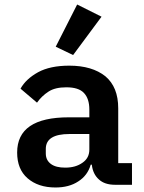

<svg xmlns="http://www.w3.org/2000/svg" viewBox="-20 -819 640 851"><path d="M565 0C565 0 565 -96 565 -96C565 -96 504 -96 504 -96C504 -96 504 -339 504 -339C504 -339 504 -339 504 -339C504 -402 485 -449 447 -481C408 -512 355 -528 287 -528C287 -528 287 -528 287 -528C230 -528 184 -518 149 -499C113 -479 87 -455 71 -426C71 -426 144 -364 144 -364C144 -364 144 -364 144 -364C158 -384 175 -400 195 -413C215 -426 241 -432 274 -432C274 -432 274 -432 274 -432C310 -432 336 -424 352 -407C368 -390 376 -366 376 -333C376 -333 376 -299 376 -299C376 -299 285 -299 285 -299C285 -299 285 -299 285 -299C132 -299 56 -247 56 -143C56 -143 56 -143 56 -143C56 -94 71 -56 102 -29C133 -2 174 12 226 12C226 12 226 12 226 12C266 12 300 3 327 -15C354 -32 373 -57 382 -89C382 -89 387 -89 387 -89C387 -89 387 -89 387 -89C390 -61 401 -39 418 -24C435 -8 459 0 490 0C490 0 565 0 565 0ZM269 -76C242 -76 221 -81 206 -92C191 -103 183 -118 183 -139C183 -139 183 -159 183 -159C183 -159 183 -159 183 -159C183 -203 218 -225 288 -225C288 -225 376 -225 376 -225C376 -225 376 -156 376 -156C376 -156 376 -156 376 -156C376 -131 366 -112 346 -98C325 -83 300 -76 269 -76C269 -76 269 -76 269 -76ZM430 -745C430 -745 322 -799 322 -799C322 -799 227 -612 227 -612C227 -612 304 -575 304 -575C304 -575 430 -745 430 -745Z"/></svg>

Font: IBM Plex Mono Mod
Style: SemiBold
Weight: 500
Designer: Mike Abbink, Paul van der Laan, Pieter van Rosmalen
Foundry: Bold Monday
Version: ""